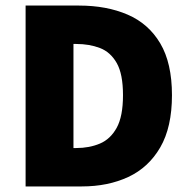

<svg xmlns="http://www.w3.org/2000/svg" viewBox="-20 -670 682 690"><path d="M72 0V-650H264Q363 -650 438.5 -617.5Q514 -585 556 -514Q598 -443 598 -328Q598 -213 556 -140.5Q514 -68 441 -34Q368 0 274 0ZM244 -138H254Q301 -138 339 -154Q377 -170 399.5 -211Q422 -252 422 -328Q422 -404 399.5 -443.5Q377 -483 339 -497.5Q301 -512 254 -512H244Z"/></svg>

Font: Assistant ExtraBold
Style: Regular
Weight: 800
Designer: Hebrew By Ben Nathan, Latin by Paul Hunt
Version: Version 3.000